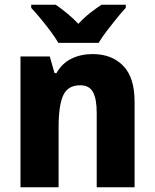

<svg xmlns="http://www.w3.org/2000/svg" viewBox="-20 -786 650 806"><path d="M369 -559Q449 -559 497 -510Q545 -461 545 -359V0H386V-313Q386 -370 370.5 -399Q355 -428 317 -428Q264 -428 245 -385Q226 -342 226 -253V0H66V-549H189L209 -479H217Q240 -520 279.5 -539.5Q319 -559 369 -559ZM225 -606Q213 -627 192.5 -654.5Q172 -682 150 -708.5Q128 -735 111 -753V-766H214Q236 -751 260.5 -731Q285 -711 309 -686Q333 -712 358 -731.5Q383 -751 406 -766H508V-753Q491 -735 469.5 -708.5Q448 -682 427.5 -655Q407 -628 394 -606Z"/></svg>

Font: Noto Sans Kannada SemiCondensed ExtraBold
Style: Regular
Weight: 800
Width: 4
Designer: Jelle Bosma - Monotype Design Team
Foundry: Monotype Imaging Inc.
Version: Version 2.005; ttfautohint (v1.8.4.7-5d5b)